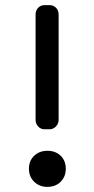

<svg xmlns="http://www.w3.org/2000/svg" viewBox="-20 -720 368 750"><path d="M154 -215Q139 -215 129 -226Q119 -237 119 -252V-663Q119 -679 129 -689.5Q139 -700 154 -700H173Q189 -700 199 -689.5Q209 -679 209 -663V-252Q209 -237 198.5 -226Q188 -215 173 -215ZM165 10Q134 10 113.5 -10Q93 -30 93 -61Q93 -92 113.5 -111.5Q134 -131 165 -131Q197 -131 217 -111.5Q237 -92 237 -61Q237 -30 217 -10Q197 10 165 10Z"/></svg>

Font: Solway
Style: Regular
Weight: 400
Designer: Mariya V. Pigoulevskaya
Foundry: The Northern Block Ltd.
Version: Version 1.000;hotconv 1.0.109;makeotfexe 2.5.65596